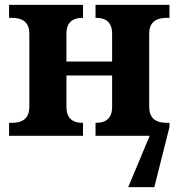

<svg xmlns="http://www.w3.org/2000/svg" viewBox="-20 -556 731 786"><path d="M590.8 -118.2Q590.8 -53.2 662.1 -53.2H673.8V-36.1L611.8 210H504.9L592.8 0H371.1V-53.2H373Q439 -53.2 439 -118.2V-247.1H252V-118.2Q252 -53.2 317.9 -53.2H319.8V0H17.1V-53.2H28.8Q100.1 -53.2 100.1 -118.2V-418Q100.1 -482.9 28.8 -482.9H17.1V-536.1H319.8V-482.9H317.9Q252 -482.9 252 -418V-304.2H439V-418Q439 -482.9 373 -482.9H371.1V-536.1H673.8V-482.9H662.1Q590.8 -482.9 590.8 -418Z"/></svg>

Font: Droids
Style: b
Weight: 700
Foundry: Ascender Corporation
Version: Version 1.00 build 113